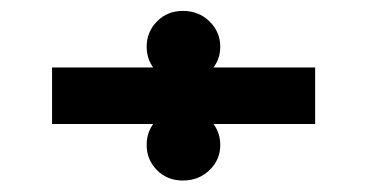

<svg xmlns="http://www.w3.org/2000/svg" viewBox="-20 -514 656 343"><path d="M73 -292.5V-393.5H543V-292.5ZM306.5 -191.5Q279 -191.5 260.5 -210Q242 -228.5 242 -255Q242 -282 260.5 -300.5Q279 -319 306.5 -319Q335 -319 354.2 -300.5Q373.5 -282 373.5 -255Q373.5 -228.5 354.2 -210Q335 -191.5 306.5 -191.5ZM306.5 -367Q279 -367 260.5 -385.5Q242 -404 242 -430.5Q242 -457 260.5 -475.8Q279 -494.5 306.5 -494.5Q335 -494.5 354.2 -475.8Q373.5 -457 373.5 -430.5Q373.5 -404 354.2 -385.5Q335 -367 306.5 -367Z"/></svg>

Font: Overpass Mono Light SemiBold
Style: Regular
Weight: 600
Monospace: yes
Version: Version 4.000